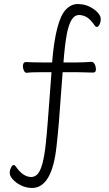

<svg xmlns="http://www.w3.org/2000/svg" viewBox="-20 -744 540 947"><path d="M108 -438Q138 -436 190 -436H237Q254 -644 305 -697Q331 -724 363 -724Q395 -724 420 -712Q445 -700 461 -683Q477 -666 477 -651Q477 -636 471 -623.5Q465 -611 457 -611Q453 -611 448 -617Q426 -649 407.5 -659.5Q389 -670 369 -670Q328 -670 310 -578Q300 -527 293 -436H359Q388 -436 430 -439H431Q441 -439 447 -427.5Q453 -416 453 -401Q453 -386 439 -386L358 -388H289L280 -269Q271 -130 259 -24Q237 183 138 183Q110 183 85 171Q60 159 44 141.5Q28 124 28 109.5Q28 95 34.5 82.5Q41 70 47 70Q53 70 57 76Q93 129 134 129Q151 129 164 116Q193 88 206 -37Q211 -83 215.5 -143Q220 -203 225 -267Q230 -331 234 -388H189Q131 -388 113 -385H111Q103 -385 98 -395.5Q93 -406 93 -417Q93 -438 108 -438Z"/></svg>

Font: LXGW WenKai Lite Light
Style: Regular
Weight: 300
Designer: LXGW / Fontworks Inc.
Foundry: LXGW / Fontworks Inc.
Version: Version 1.511; March 25, 2025